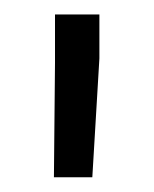

<svg xmlns="http://www.w3.org/2000/svg" viewBox="-20 -770 213 266"><path d="M117.7 -750V-689L107.9 -524.4H54.7L56.2 -682.6V-750Z"/></svg>

Font: Vazirmatn UI FD Light
Style: Regular
Weight: 300
Designer: Saber Rastikerdar
Foundry: Saber Rastikerdar
Version: Version 33.003